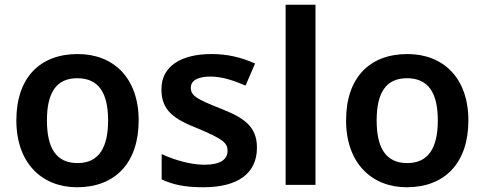

<svg xmlns="http://www.w3.org/2000/svg" viewBox="-20 -780 2045 810"><path d="M565 -272C565 -452 458 -552 308 -552C148 -552 49 -452 49 -272C49 -92 157 10 305 10C465 10 565 -92 565 -272ZM178 -272C178 -387 216 -450 306 -450C397 -450 436 -387 436 -272C436 -157 397 -92 307 -92C216 -92 178 -157 178 -272Z M1064 -157C1064 -250 1005 -285 908 -323C810 -362 785 -376 785 -410C785 -440 814 -457 868 -457C918 -457 966 -440 1016 -419L1056 -512C996 -539 938 -552 872 -552C745 -552 661 -501 661 -404C661 -313 713 -278 817 -237C922 -193 940 -176 940 -144C940 -108 911 -85 842 -85C785 -85 715 -105 662 -130V-23C712 0 762 10 838 10C983 10 1064 -48 1064 -157Z M1311 0V-760H1185V0Z M1956 -272C1956 -452 1849 -552 1699 -552C1539 -552 1440 -452 1440 -272C1440 -92 1548 10 1696 10C1856 10 1956 -92 1956 -272ZM1569 -272C1569 -387 1607 -450 1697 -450C1788 -450 1827 -387 1827 -272C1827 -157 1788 -92 1698 -92C1607 -92 1569 -157 1569 -272Z"/></svg>

Font: Noto Sans Myanmar SemiBold
Style: Regular
Weight: 600
Designer: Monotype Design Team
Foundry: Monotype Imaging Inc.
Version: Version 2.107